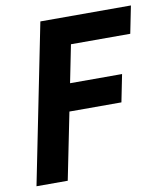

<svg xmlns="http://www.w3.org/2000/svg" viewBox="-80 -764 709 829"><g transform="rotate(-10 275.0 -349.0)"><path d="M13 0 153 -698H550L526 -578H266L233 -413H461L437 -293H209L150 0Z"/></g></svg>

Font: IBM Plex Sans Cond
Style: Bold Italic
Weight: 700
Width: 3
Italic angle: -11°
Designer: Mike Abbink, Paul van der Laan, Pieter van Rosmalen
Foundry: Bold Monday
Version: Version 1.3